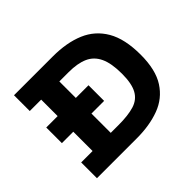

<svg xmlns="http://www.w3.org/2000/svg" viewBox="-135 -777 964 964"><g transform="rotate(-45 347.5 -294.5)"><path d="M335 -589Q433 -589 504 -559Q575 -529 614 -462Q653 -395 653 -283Q653 -176 613 -114Q573 -52 503 -26Q433 0 343 0H59V-112H140V-249H59V-360H140V-477H59V-589ZM325 -112Q392 -112 435 -125Q478 -138 498.5 -175Q519 -212 519 -282Q519 -356 499 -398.5Q479 -441 438.5 -459Q398 -477 335 -477H269V-360H359V-249H269V-112Z"/></g></svg>

Font: Podkova ExtraBold
Style: Regular
Weight: 800
Designer: Ilya Yudin
Foundry: Cyreal (www.cyreal.org)
Version: Version 2.103